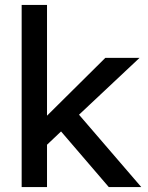

<svg xmlns="http://www.w3.org/2000/svg" viewBox="-20 -760 603 780"><path d="M301 -294 554 0H422L228 -226L171 -172V0H68V-740H171V-290L408 -525H547Z"/></svg>

Font: Our Lexend
Style: Regular
Weight: 400
Designer: Bonnie Shaver-Troup, Thomas Jockin
Foundry: Lexend
Version: Version 1.007